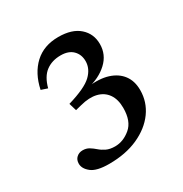

<svg xmlns="http://www.w3.org/2000/svg" viewBox="-103 -758 524 550"><g transform="rotate(-30 159.0 -483.0)"><path d="M106 -289Q65 -289 47.8 -302.8Q30.5 -316.5 30.5 -333Q30.5 -346 38.8 -353.5Q47 -361 59 -361Q71 -361 80 -355.5Q89 -350 97.5 -342.5Q106 -335 117.5 -329.5Q129 -324 146 -324Q173 -324 197 -344Q221 -364 221 -408Q221 -436.5 208.5 -454.2Q196 -472 173.5 -477.5Q151 -483 120.5 -475L100.5 -470L93 -495Q152.5 -512.5 173.5 -532.8Q194.5 -553 194.5 -578Q194.5 -600 180.5 -614Q166.5 -628 140.5 -628Q111.5 -628 91.5 -613Q71.5 -598 62.5 -564L41.5 -571Q52 -620.5 82.5 -648.8Q113 -677 161 -677Q206 -677 230.2 -655.5Q254.5 -634 254.5 -600Q254.5 -565 228.5 -540.8Q202.5 -516.5 161 -507.5L163.5 -510.5Q203 -515.5 230.8 -506.8Q258.5 -498 273.5 -478Q288.5 -458 288.5 -428Q288.5 -389 265.8 -357.5Q243 -326 202 -307.5Q161 -289 106 -289Z"/></g></svg>

Font: Newsreader 16pt
Style: Regular
Weight: 400
Designer: Hugues Gentile
Foundry: Production Type
Version: Version 1.003